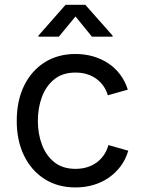

<svg xmlns="http://www.w3.org/2000/svg" viewBox="-20 -781 611 812"><path d="M299.3 11.7Q225.1 11.7 169.2 -23.4Q113.3 -58.6 82 -122.1Q50.8 -185.5 50.8 -269.5Q50.8 -355 82 -418.7Q113.3 -482.4 169.2 -517.6Q225.1 -552.7 299.3 -552.7Q338.9 -552.7 374 -542.5Q409.2 -532.2 438.2 -512.9Q467.3 -493.7 488.3 -465.6Q509.3 -437.5 520.5 -401.9L436 -377.9Q430.2 -398.9 418 -416.5Q405.8 -434.1 388.4 -447Q371.1 -460 348.6 -467Q326.2 -474.1 299.3 -474.1Q244.6 -474.1 209.5 -445.6Q174.3 -417 157.2 -370.6Q140.1 -324.2 140.1 -269.5Q140.1 -215.8 157.2 -169.7Q174.3 -123.5 209.5 -95.2Q244.6 -66.9 299.3 -66.9Q326.7 -66.9 349.6 -74.2Q372.6 -81.5 390.4 -95Q408.2 -108.4 420.4 -127Q432.6 -145.5 438.5 -167.5L522.5 -143.6Q511.7 -106.9 490.5 -78.4Q469.2 -49.8 439.9 -29.5Q410.6 -9.3 375 1.2Q339.4 11.7 299.3 11.7ZM229 -626H142.6V-630.4L257.3 -760.7H340.8L456.1 -630.4V-626H368.7L299.3 -711.4Z"/></svg>

Font: Adwaita Sans
Style: Regular
Weight: 400
Designer: Rasmus Andersson
Foundry: rsms
Version: Version 4.001;git-9221beed3